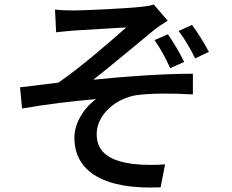

<svg xmlns="http://www.w3.org/2000/svg" viewBox="-20 -796 1040 862"><path d="M734 -642 674 -616C702 -575 724 -535 744 -490L807 -518C786 -561 758 -607 734 -642ZM842 -684 782 -657C810 -620 835 -577 856 -534L918 -563C897 -603 866 -652 842 -684ZM227 -753 232 -651C257 -654 288 -657 314 -659C355 -662 505 -670 547 -673C485 -618 341 -492 242 -425C191 -419 123 -410 70 -404L79 -309C189 -328 312 -343 411 -351C366 -319 314 -252 314 -178C314 -21 454 56 701 45L721 -58C685 -55 632 -54 576 -60C486 -72 414 -104 414 -194C414 -282 501 -355 594 -369C653 -377 750 -378 846 -372V-465C714 -465 542 -453 399 -438C474 -497 597 -600 669 -659C686 -673 716 -693 733 -703L670 -776C657 -771 636 -767 609 -765C551 -758 355 -749 313 -749C281 -749 254 -750 227 -753Z"/></svg>

Font: Noto Sans CJK JP Medium
Style: Regular
Weight: 500
Designer: Ryoko NISHIZUKA (kana & ideographs); Paul D. Hunt (Latin, Greek & Cyrillic); Wenlong ZHANG (bopomofo); Sandoll Communica
Foundry: Adobe Systems Incorporated
Version: Version 1.004;PS 1.004;hotconv 1.0.82;makeotf.lib2.5.63406